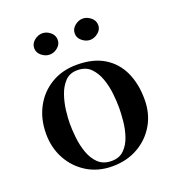

<svg xmlns="http://www.w3.org/2000/svg" viewBox="-136 -860 893 975"><g transform="rotate(-20 310.0 -372.5)"><path d="M439 -263Q439 -296 434.5 -338.5Q430 -381 416 -421Q402 -461 375.5 -487.5Q349 -514 304 -514Q263 -514 238 -488Q213 -462 199.5 -423Q186 -384 181 -342.5Q176 -301 176 -271Q176 -238 180.5 -195.5Q185 -153 199 -113Q213 -73 240 -47Q267 -21 312 -21Q354 -21 379.5 -46.5Q405 -72 418 -110.5Q431 -149 435 -190.5Q439 -232 439 -263ZM575 -258Q575 -181 540 -121.5Q505 -62 444.5 -28Q384 6 307 6Q230 6 171 -30Q112 -66 78.5 -127Q45 -188 45 -264Q45 -343 78 -405.5Q111 -468 171 -504.5Q231 -541 311 -541Q399 -541 457.5 -505.5Q516 -470 545.5 -406.5Q575 -343 575 -258ZM264 -693Q264 -669 244 -652.5Q224 -636 201 -636Q178 -636 157.5 -652.5Q137 -669 137 -693Q137 -718 157.5 -734.5Q178 -751 201 -751Q224 -751 244 -734.5Q264 -718 264 -693ZM483 -693Q483 -669 462.5 -652.5Q442 -636 419 -636Q397 -636 376.5 -652.5Q356 -669 356 -693Q356 -718 376.5 -734.5Q397 -751 419 -751Q442 -751 462.5 -734.5Q483 -718 483 -693Z"/></g></svg>

Font: Kaisei Opti
Style: Bold
Weight: 700
Designer: Font-Kai, 金井和夫
Foundry: KAZUO KANAI
Version: Version 5.003